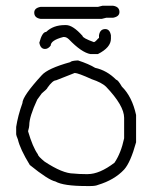

<svg xmlns="http://www.w3.org/2000/svg" viewBox="-20 -659 528 660"><path d="M246.6 -451.2H248.5Q285.6 -439 307.1 -425.8Q347.7 -417 379.4 -384.8Q385.3 -384.8 398.9 -361.3Q434.1 -326.7 447.8 -263.7V-169.9Q428.7 -100.6 406.7 -76.2Q373.5 -40.5 316.9 -23.4Q308.1 -19.5 291.5 -19.5H275.9Q198.2 -19.5 170.4 -35.2Q146.5 -40 82.5 -91.8Q48.8 -147 41.5 -179.7Q35.6 -193.8 35.6 -197.3V-222.7Q41.5 -261.2 57.1 -304.7Q57.1 -328.1 123.5 -400.4Q144 -423.8 221.2 -445.3Q225.1 -450.2 246.6 -451.2ZM76.7 -209V-207Q92.3 -153.8 109.9 -128.9Q110.4 -122.1 133.3 -103.5Q195.3 -62.5 232.9 -62.5Q251.5 -60.5 273.9 -60.5H281.7Q322.3 -60.5 373.5 -99.6Q396 -132.8 406.7 -183.6V-253.9Q406.7 -295.9 344.2 -361.3Q329.1 -375.5 295.4 -386.7Q248 -408.2 236.8 -408.2L172.4 -382.8Q161.1 -382.8 143.1 -357.4Q143.1 -354 123.5 -337.9L107.9 -316.4Q80.6 -257.8 80.6 -228.5Q80.6 -222.7 76.7 -209ZM332 -639.2H369.1Q390.6 -635.7 390.6 -617.7Q390.6 -602.1 369.1 -598.1H345.7Q343.8 -598.1 330.1 -594.2H119.1Q97.7 -597.7 97.7 -615.7Q97.7 -631.3 119.1 -635.3H316.4Q330.1 -639.2 332 -639.2ZM203.1 -572.8H207Q230.5 -572.8 263.7 -535.6Q263.7 -528.3 302.7 -514.2Q307.1 -514.2 318.4 -527.8H320.3V-537.6Q323.7 -559.1 341.8 -559.1Q357.4 -559.1 361.3 -537.6V-525.9Q361.3 -495.6 316.4 -473.1H291Q260.3 -478.5 216.8 -523.9Q208.5 -531.7 201.2 -531.7H197.3Q154.3 -520.5 154.3 -502.4Q145.5 -490.7 134.8 -490.7Q119.1 -490.7 115.2 -512.2Q125 -549.3 138.7 -549.3Q163.1 -572.8 203.1 -572.8Z"/></svg>

Font: CEF Fonts CJK
Style: Regular
Weight: 400
Designer: PartyBoss (派对大魔王)
Version: Release 2.25